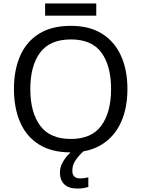

<svg xmlns="http://www.w3.org/2000/svg" viewBox="-20 -875 821 1115"><path d="M720 -358Q720 -247 682.5 -164.5Q645 -82 571.5 -36Q498 10 391 10Q280 10 206.5 -36Q133 -82 97 -165Q61 -248 61 -359Q61 -468 97 -550.5Q133 -633 206.5 -679Q280 -725 392 -725Q499 -725 572 -679.5Q645 -634 682.5 -551.5Q720 -469 720 -358ZM156 -358Q156 -223 213 -145.5Q270 -68 391 -68Q512 -68 568.5 -145.5Q625 -223 625 -358Q625 -493 569 -569.5Q513 -646 392 -646Q270 -646 213 -569.5Q156 -493 156 -358ZM539 -855V-784H242V-855ZM400 116Q400 161 445 161Q462 161 473.5 158.5Q485 156 493 155V211Q479 215 464.5 217.5Q450 220 431 220Q378 220 353 195Q328 170 328 126Q328 98 342.5 70.5Q357 43 378.5 21Q400 -1 420 -15L468 0Q434 32 417 58.5Q400 85 400 116Z"/></svg>

Font: Apis
Style: Regular
Weight: 400
Designer: Monotype Design Team
Foundry: Monotype Imaging Inc.
Version: Version 2.000; build 0001